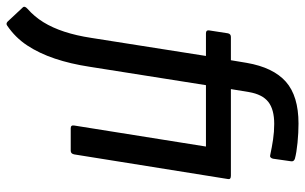

<svg xmlns="http://www.w3.org/2000/svg" viewBox="-208 -542 930 585"><g transform="rotate(90 256.5 -249.0)"><path d="M223 -412 167 -58Q158 1 142 48.5Q126 96 102 132.5Q78 169 41 194Q35 198 29 192L-13 147Q-20 141 -10 132Q14 111 31 83.5Q48 56 60 19.5Q72 -17 79 -63L134 -412H65Q55 -412 56 -421L65 -479Q67 -488 76 -488H147L155 -536Q169 -617 212.5 -655.5Q256 -694 340 -694Q368 -694 398.5 -691Q429 -688 447 -683Q456 -680 455 -672L447 -616Q444 -605 435 -608Q412 -613 388.5 -616.5Q365 -620 341 -620Q297 -620 274 -602Q251 -584 244 -543L235 -488H499Q511 -488 509 -479L434 -11Q432 0 423 0H354Q344 0 346 -11L410 -412Z"/></g></svg>

Font: Sofia Sans Semi Condensed Medium
Style: Italic
Weight: 500
Italic angle: -9°
Version: Version 4.100